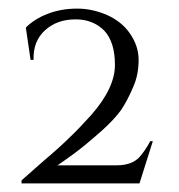

<svg xmlns="http://www.w3.org/2000/svg" viewBox="-20 -734 415 446"><path d="M40 -670C40 -670 51 -595 51 -595C51 -595 58 -595 58 -595C58 -595 58 -595 58 -595C57 -624 66 -647 85 -664C104 -681 127 -689 156 -689C156 -689 156 -689 156 -689C183 -689 205 -680 222 -663C239 -645 247 -618 247 -583C247 -548 229 -509 192 -467C192 -467 192 -467 192 -467C173 -446 157 -429 142 -415C127 -400 107 -382 81 -360C55 -337 38 -322 30 -315C30 -315 30 -308 30 -308C30 -308 304 -308 304 -308C304 -308 335 -406 335 -406C335 -406 329 -406 329 -406C329 -406 329 -406 329 -406C320 -389 311 -377 303 -368C303 -368 303 -368 303 -368C291 -356 274 -350 251 -350C251 -350 113 -350 113 -350C113 -350 113 -350 113 -350C116 -351 128 -360 149 -375C170 -390 192 -409 216 -430C216 -430 216 -430 216 -430C235 -447 250 -463 261 -478C271 -493 280 -510 289 -531C298 -551 302 -572 302 -595C302 -617 295 -637 282 -656C269 -675 251 -689 229 -699C206 -709 183 -714 159 -714C134 -714 112 -710 91 -702C70 -694 53 -683 40 -670Z"/></svg>

Font: Cinzel Utterance
Style: Regular
Weight: 500
Designer: Natanael Gama
Foundry: ""
Version: ""